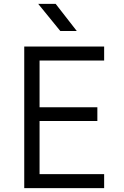

<svg xmlns="http://www.w3.org/2000/svg" viewBox="-20 -970 640 990"><path d="M376 -810 267 -950H177L291 -810ZM517 0V-72H184V-346H482V-417H184V-658H517V-730H105V0Z"/></svg>

Font: Tekne LDO Light
Style: Regular
Weight: 300
Monospace: yes
Designer: Alessio Laiso, Mario Rullo, Paolo Rosset
Foundry: Alessio Laiso
Version: Version 1.000;hotconv 1.0.109;makeotfexe 2.5.65596